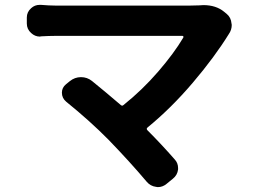

<svg xmlns="http://www.w3.org/2000/svg" viewBox="-20 -724 1040 786"><path d="M796.9 -702.1Q804.7 -703.1 812.5 -703.1Q864.3 -703.1 897.5 -675.8L908.2 -667Q925.8 -652.3 927.7 -627.9Q928.7 -625 928.7 -622.1Q928.7 -601.6 917 -585Q858.4 -490.2 769.5 -385.7Q680.7 -281.2 584 -202.1Q578.1 -197.3 583 -191.4Q640.6 -133.8 695.3 -71.3Q709 -56.6 709 -36.1Q709 -33.2 709 -30.3Q706.1 -6.8 687.5 7.8L661.1 29.3Q645.5 42 626 42Q623 42 619.1 41Q595.7 38.1 580.1 19.5Q512.7 -60.5 424.8 -151.4Q347.7 -229.5 251 -307.6Q233.4 -322.3 233.4 -344.7Q233.4 -365.2 250 -378.9L265.6 -391.6Q286.1 -408.2 311.5 -408.2Q311.5 -408.2 311.5 -408.2Q336.9 -408.2 356.4 -392.6Q413.1 -346.7 474.6 -293.9Q480.5 -289.1 485.4 -293.9Q562.5 -355.5 627.4 -430.7Q692.4 -505.9 730.5 -570.3Q731.4 -573.2 730.5 -575.2Q729.5 -577.1 726.6 -577.1H205.1Q181.6 -577.1 147.5 -575.2Q145.5 -574.2 143.6 -574.2Q123 -574.2 107.4 -588.9Q89.8 -604.5 89.8 -627.9V-652.3Q89.8 -674.8 107.4 -690.4Q122.1 -704.1 142.6 -704.1Q144.5 -704.1 147.5 -704.1Q181.6 -701.2 205.1 -701.2H759.8Q779.3 -701.2 796.9 -702.1Z"/></svg>

Font: Gen Jyuu Gothic Bold
Style: Bold
Weight: 700
Designer: [Source Han Sans]
Ryoko NISHIZUKA  (kana & ideographs); Paul D. Hunt (Latin, Greek & Cyrillic); Wenlong ZHANG  (bopomofo
Version: Version 1.002.20150607